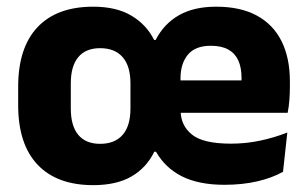

<svg xmlns="http://www.w3.org/2000/svg" viewBox="-20 -526 898 560"><path d="M252 14Q146 14 89.5 -45.8Q33 -105.5 33 -219.5V-273Q33 -387 89.5 -446.8Q146 -506.5 252 -506.5Q319 -506.5 363 -480.5Q407 -454.5 429.5 -409.5H434Q458 -456.5 501.8 -481.5Q545.5 -506.5 610.5 -506.5Q681.5 -506.5 729.2 -480.5Q777 -454.5 801.2 -405.8Q825.5 -357 825.5 -289V-272.5Q825.5 -253.5 824 -233.8Q822.5 -214 819 -197H681.5Q683 -227.5 683.8 -253.5Q684.5 -279.5 684.5 -298Q684.5 -329 675 -349.8Q665.5 -370.5 645.8 -381.5Q626 -392.5 595 -392.5Q549.5 -392.5 528 -366.5Q506.5 -340.5 506.5 -297.5V-252L507 -235V-202.5Q507 -160.5 539.5 -133.8Q572 -107 654 -107Q697.5 -107 738.8 -115.8Q780 -124.5 818 -139.5L805.5 -25Q773.5 -7 730.2 3Q687 13 634.5 13Q560 13 511 -11.5Q462 -36 435 -83.5H430Q407.5 -37 363.8 -11.5Q320 14 252 14ZM441.5 -197V-291.5H788.5V-197ZM272 -106.5Q315 -106.5 337.8 -132.8Q360.5 -159 360.5 -209.5V-283Q360.5 -333 337.8 -359.2Q315 -385.5 272 -385.5Q230 -385.5 208.2 -359.2Q186.5 -333 186.5 -283V-209.5Q186.5 -159 208.2 -132.8Q230 -106.5 272 -106.5Z"/></svg>

Font: Anek Gurmukhi
Style: Bold
Weight: 700
Designer: Sarang Kulkarni (Gurmukhi), Yesha Goshar (Latin)
Foundry: Ek Type
Version: Version 1.003